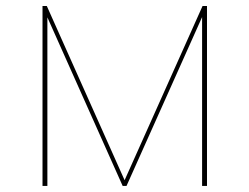

<svg xmlns="http://www.w3.org/2000/svg" viewBox="-20 -615 825 635"><path d="M649.9 -595.2 392.1 -19 134.8 -595.2H120.6V0H136.7V-557.6L385.7 0H398.4L648.4 -558.6V0H664.6V-595.2Z"/></svg>

Font: Now Thin
Style: Regular
Weight: 100
Designer: Alfredo Marco Pradil
Foundry: Alfredo Marco Pradil
Version: Version 1.200;hotconv 1.0.109;makeotfexe 2.5.65596